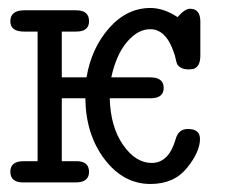

<svg xmlns="http://www.w3.org/2000/svg" viewBox="-20 -457 565 481"><path d="M5.9 -26.9Q5.9 -52.7 38.1 -53.2H74.2V-377.9H40Q5.9 -377.9 5.9 -403.8Q5.9 -430.7 40 -431.2H170.9Q203.1 -431.2 203.1 -403.8Q203.1 -377.9 170.9 -377.9Q170.9 -377.9 134.8 -377.9V-263.2H196.8Q209 -336.4 253.4 -386.7Q297.9 -437 356.9 -437Q390.1 -437 424.8 -414.1Q442.9 -435.1 456.1 -435.1Q481.9 -435.1 481.9 -402.8V-317.9Q481.9 -289.1 463.9 -284.2Q459 -283.2 452.1 -283.2Q439.9 -283.2 432.9 -287.6Q425.8 -292 423.8 -296.4Q421.9 -300.8 419.9 -310.3Q418 -319.8 416 -324.2Q396 -384.3 356 -383.8Q325.2 -383.8 298.1 -351.8Q271 -319.8 258.8 -263.2H356Q390.1 -263.2 390.1 -236.8Q390.1 -211.9 359.9 -210.9H254.9Q256.8 -139.2 288.3 -94Q319.8 -48.8 359.9 -48.8Q402.8 -48.8 419.9 -107.9Q426.8 -133.8 450.2 -133.8H451.2Q481 -133.8 481 -108.9Q481 -76.7 448.5 -36.4Q416 3.9 356.9 3.9Q289.1 3.9 241.9 -58.1Q194.8 -120.1 193.8 -210.9H134.8V-53.2H171.9Q202.6 -53.2 203.1 -26.9Q203.1 0 169.9 0H38.1Q5.9 0 5.9 -26.9Z"/></svg>

Font: CMU Typewriter Text
Style: Light
Weight: 200
Version: Version 0.7.0